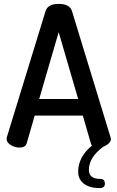

<svg xmlns="http://www.w3.org/2000/svg" viewBox="-20 -757 602 985"><path d="M496 161Q518 161 518 186Q518 208 490 208Q440 208 410.5 185.5Q381 163 381 124Q381 48 452 -10Q448 -14 446 -22L405 -164H158L117 -22Q110 0 80 0Q56 0 35 -13Q14 -26 14 -44Q14 -50 15 -53L214 -701Q226 -737 281 -737Q337 -737 349 -701L547 -53Q549 -47 549 -44Q549 -32 538 -21.5Q527 -11 511 -5Q436 49 436 115Q436 161 496 161ZM181 -249H381L281 -592Z"/></svg>

Font: Dosis
Style: SemiBold
Weight: 600
Designer: Edgar Tolentino, Pablo Impallari, Igino Marini
Foundry: Edgar Tolentino, Pablo Impallari, Igino Marini
Version: Version 1.007